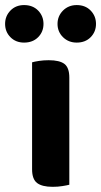

<svg xmlns="http://www.w3.org/2000/svg" viewBox="-61 -714 391 742"><path d="M63 -281.9H206.9V-0.1Q197.9 2.3 180.4 5.1Q163 8 142.5 8Q101.6 8 82.3 -6.8Q63 -21.7 63 -59.5ZM206.9 -234.5H63V-473.1Q72.2 -475.9 89.7 -478.6Q107.1 -481.3 127.4 -481.3Q169.2 -481.3 188.1 -466.9Q206.9 -452.4 206.9 -413.8ZM107.1 -621.6Q107.1 -591.2 86.4 -570.3Q65.7 -549.4 32 -549.4Q0 -549.4 -20.7 -570.3Q-41.3 -591.2 -41.3 -621.6Q-41.3 -651.9 -20.7 -673.2Q0 -694.4 32 -694.4Q65.7 -694.4 86.4 -673.2Q107.1 -651.9 107.1 -621.6ZM310 -621.6Q310 -591.2 289.4 -570.3Q268.9 -549.4 235.5 -549.4Q203.8 -549.4 182.5 -570.3Q161.3 -591.2 161.3 -621.6Q161.3 -651.9 182.5 -673.2Q203.8 -694.4 235.5 -694.4Q268.9 -694.4 289.4 -673.2Q310 -651.9 310 -621.6Z"/></svg>

Font: Baloo Bhaina 2
Style: Regular
Weight: 400
Designer: Yesha Goshar, Manish Minz, Shuchita Grover and Ek Type
Foundry: Ek Type
Version: Version 1.700